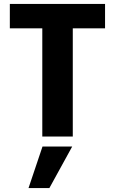

<svg xmlns="http://www.w3.org/2000/svg" viewBox="-20 -694 584 976"><path d="M514 -550H350V0H195V-550H30V-674H514ZM231 262H125L196 51H347Z"/></svg>

Font: Hind Vadodara
Style: Bold
Weight: 700
Designer: Hitesh Malaviya
Foundry: Indian Type Foundry
Version: Version 0.702;PS 1.0;hotconv 1.0.81;makeotf.lib2.5.63406